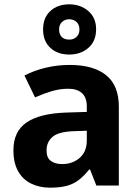

<svg xmlns="http://www.w3.org/2000/svg" viewBox="-20 -857 644 887"><path d="M302 -557Q412 -557 470.5 -509.5Q529 -462 529 -364V0H425L396 -74H392Q369 -45 344.5 -26Q320 -7 288.5 1.5Q257 10 211 10Q163 10 124.5 -8.5Q86 -27 64 -65.5Q42 -104 42 -163Q42 -250 103 -291.5Q164 -333 286 -337L381 -340V-364Q381 -407 358.5 -427Q336 -447 296 -447Q256 -447 218 -435.5Q180 -424 142 -407L93 -508Q137 -531 190.5 -544Q244 -557 302 -557ZM323 -251Q251 -249 223 -225Q195 -201 195 -162Q195 -128 215 -113.5Q235 -99 267 -99Q315 -99 348 -127.5Q381 -156 381 -208V-253ZM300 -605Q246 -605 212.5 -636Q179 -667 179 -721Q179 -775 212.5 -806Q246 -837 300 -837Q352 -837 388 -806Q424 -775 424 -722Q424 -667 388.5 -636Q353 -605 300 -605ZM300 -674Q320 -674 333.5 -686.5Q347 -699 347 -721Q347 -743 333.5 -755.5Q320 -768 300 -768Q280 -768 266.5 -755.5Q253 -743 253 -721Q253 -699 265 -686.5Q277 -674 300 -674Z"/></svg>

Font: Noto Sans Armenian
Style: Bold
Weight: 700
Version: Version 2.007